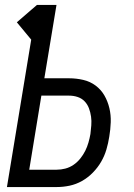

<svg xmlns="http://www.w3.org/2000/svg" viewBox="-20 -755 540 775"><path d="M8 0 106 -595 48 -665 129 -735H208L159 -439H259Q288 -439 316 -432.5Q344 -426 366 -409.5Q388 -393 401.5 -369.5Q415 -346 421.5 -318.5Q428 -291 427 -261.5Q426 -232 421 -203Q417 -177 409.5 -151.5Q402 -126 388.5 -102.5Q375 -79 355 -58.5Q335 -38 311 -24.5Q287 -11 261 -5.5Q235 0 209 0ZM98 -70H209Q226 -70 243.5 -74.5Q261 -79 276.5 -89.5Q292 -100 304 -115Q316 -130 324 -146Q332 -162 337 -179.5Q342 -197 345 -214Q347 -231 348.5 -249Q350 -267 347.5 -284.5Q345 -302 339 -318Q333 -334 321.5 -346Q310 -358 293.5 -363.5Q277 -369 259 -369H147Z"/></svg>

Font: Iosevka Curly Oblique
Style: Regular
Weight: 400
Italic angle: -9°
Monospace: yes
Designer: Belleve Invis
Foundry: Belleve Invis
Version: Version 11.1.0; ttfautohint (v1.8.3)